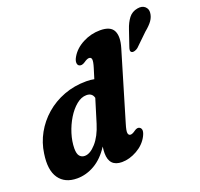

<svg xmlns="http://www.w3.org/2000/svg" viewBox="-133 -911 1113 1071"><g transform="rotate(-20 423.5 -375.5)"><path d="M627.5 -585.5 507 -181Q494.5 -140.5 497.5 -127.2Q500.5 -114 512 -114Q523.5 -114 541 -127Q560 -140.5 573 -132Q593 -118.5 572 -79Q550 -37.5 504.8 -12Q459.5 13.5 415 13.5Q339.5 13.5 339.5 -66.5Q339.5 -84.5 342.5 -105Q303.5 -44.5 253.2 -15.5Q203 13.5 149 13.5Q76.5 13.5 42 -36Q7.5 -85.5 22 -180Q30.5 -241.5 60.5 -295.5Q90.5 -349.5 138 -390.8Q185.5 -432 247 -455.2Q308.5 -478.5 380.5 -478.5Q405.5 -478.5 427 -474L445.5 -534Q456 -568 454.2 -581.5Q452.5 -595 439 -595Q427.5 -595 408.5 -581.5Q387.5 -567.5 373.5 -575.5Q364 -581 363.8 -595Q363.5 -609 374.5 -627.5Q398.5 -669 447 -694.2Q495.5 -719.5 550 -719.5Q611.5 -719.5 629 -684.2Q646.5 -649 627.5 -585.5ZM190 -149Q190 -116.5 201.5 -103.2Q213 -90 231.5 -90Q263.5 -90 298.2 -129Q333 -168 354 -236L396.5 -374.5Q388.5 -405.5 354.5 -405.5Q324 -405.5 294.8 -381.5Q265.5 -357.5 242 -319Q218.5 -280.5 204.5 -235.8Q190.5 -191 190 -149ZM703.5 -668.5Q716 -706.5 735.5 -731.8Q755 -757 788 -762.5Q816.5 -767.5 832.8 -752.8Q849 -738 846.5 -715.5Q844.5 -692 830 -671.2Q815.5 -650.5 785.5 -626L712 -555Q703 -548 692.5 -544.8Q682 -541.5 675 -545Q667.5 -549.5 668 -558.2Q668.5 -567 672.5 -577.5Z"/></g></svg>

Font: Fraunces 9pt S050
Style: Bold Italic
Weight: 700
Italic angle: -16°
Version: Version 1.000; ttfautohint (v1.8.3)